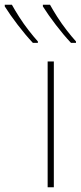

<svg xmlns="http://www.w3.org/2000/svg" viewBox="-110 -786 339 806"><path d="M116 0H90V-528H116ZM100 -766Q112 -744 130.5 -715Q149 -686 170 -659Q191 -632 209 -612V-606H188Q157 -639 124.5 -681.5Q92 -724 70 -759V-766ZM-60 -766Q-48 -744 -29.5 -715Q-11 -686 10 -659Q31 -632 49 -612V-606H28Q-3 -639 -35.5 -681.5Q-68 -724 -90 -759V-766Z"/></svg>

Font: Noto Sans Thin
Style: Regular
Weight: 100
Designer: Monotype Design Team
Foundry: Monotype Imaging Inc.
Version: Version 2.007